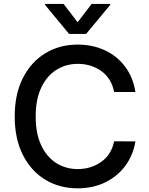

<svg xmlns="http://www.w3.org/2000/svg" viewBox="-20 -969 775 998"><path d="M383.5 9.9Q289.1 9.9 215.2 -35Q141.3 -79.9 98.9 -163.7Q56.5 -247.5 56.5 -363.6Q56.5 -480.1 99.1 -563.7Q141.7 -647.4 215.6 -692.3Q289.4 -737.2 383.5 -737.2Q460.6 -737.2 524 -708.1Q587.4 -679 629.4 -623.8Q671.5 -568.5 683.9 -490.8H573.2Q559.7 -561.4 506.9 -599.3Q454.2 -637.1 384.6 -637.1Q322.1 -637.1 272.4 -605.5Q222.7 -573.9 194.1 -513Q165.5 -452.1 165.5 -363.6Q165.5 -274.9 194.2 -213.8Q223 -152.7 272.5 -121.4Q322.1 -90.2 384.2 -90.2Q453.1 -90.2 506 -127.5Q558.9 -164.8 573.2 -234.4L683.9 -234Q672.2 -162.3 631.4 -107.2Q590.6 -52.2 527 -21.1Q463.4 9.9 383.5 9.9ZM427.6 -792.6H339.1L214.5 -943.2V-948.5H310.4L383.5 -853.3L456.3 -948.5H552.6V-943.2Z"/></svg>

Font: Linik Sans Medium
Style: Regular
Weight: 500
Designer: Rasmus Andersson (font), Cristiano Sobral (main changes)
Foundry: rsms
Version: Version 3.018;June 1, 2022;FontCreator 14.0.0.2814 64-bit; t